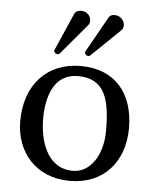

<svg xmlns="http://www.w3.org/2000/svg" viewBox="-50 -695 599 747"><g transform="rotate(5 250.0 -321.5)"><path d="M38 -205C38 -85 117 10 250 10C382 10 462 -83 462 -214C462 -350 389 -439 254 -439C123 -439 38 -347 38 -205ZM247 -399C353 -399 374 -317 374 -196C374 -101 326 -30 259 -30C153 -30 126 -145 126 -222C126 -309 153 -399 247 -399ZM407 -611C407 -630 390 -648 369 -648C357 -648 350 -645 345 -636L267 -497C266 -496 266 -494 266 -493C266 -485 275 -480 280 -480C282 -480 284 -480 286 -482L400 -592C406 -598 407 -605 407 -611ZM275 -617C275 -638 258 -653 237 -653C233 -653 217 -652 211 -639L147 -493C146 -492 146 -491 146 -490C146 -482 154 -477 160 -477C163 -477 166 -478 168 -480L270 -601C274 -606 275 -612 275 -617Z"/></g></svg>

Font: Libertinus Sans
Style: Regular
Weight: 400
Designer: Philipp H. Poll, Khaled Hosny
Foundry: Caleb Maclennan
Version: Version 7.050;RELEASE